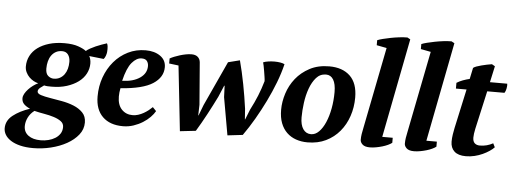

<svg xmlns="http://www.w3.org/2000/svg" viewBox="-116 -918 3469 1296"><g transform="rotate(5 1618.0 -270.0)"><path d="M282 -457Q258 -457 240 -447Q222 -437 210 -420Q198 -403 192 -380Q186 -357 186 -331Q186 -296 203.5 -281.5Q221 -267 241 -267Q265 -267 283 -277Q301 -287 313 -303.5Q325 -320 331 -342Q337 -364 337 -389Q337 -419 323 -438Q309 -457 282 -457ZM190 155Q217 155 242.5 148.5Q268 142 288 129.5Q308 117 320.5 98Q333 79 333 53Q333 29 313.5 14.5Q294 0 264 -9.5Q234 -19 198.5 -25Q163 -31 131 -39Q103 -18 89 11Q75 40 75 69Q75 109 106 132Q137 155 190 155ZM294 -512Q351 -512 387.5 -499Q424 -486 441 -472Q451 -481 468 -490.5Q485 -500 504.5 -508.5Q524 -517 543.5 -524Q563 -531 579 -536Q584 -527 585 -515.5Q586 -504 586 -497Q586 -489 585 -477.5Q584 -466 579 -452Q574 -438 566 -429L467 -440Q472 -432 475.5 -419Q479 -406 479 -390Q479 -354 462 -321.5Q445 -289 412.5 -265Q380 -241 334.5 -226.5Q289 -212 232 -212Q215 -212 204.5 -212.5Q194 -213 181 -216Q176 -212 169.5 -207.5Q163 -203 156.5 -198Q150 -193 145.5 -186.5Q141 -180 141 -172Q141 -157 166 -149Q191 -141 228 -135Q265 -129 309 -121Q353 -113 390 -98Q427 -83 452 -57.5Q477 -32 477 10Q477 56 447.5 93Q418 130 370.5 156.5Q323 183 263.5 197.5Q204 212 143 212Q93 212 55 202.5Q17 193 -8.5 176.5Q-34 160 -46.5 139Q-59 118 -59 95Q-59 43 -14 7.5Q31 -28 100 -51Q74 -62 58.5 -77.5Q43 -93 43 -117Q43 -132 52 -148Q61 -164 75 -179Q89 -194 106 -206.5Q123 -219 140 -227Q125 -230 108.5 -239Q92 -248 78.5 -261.5Q65 -275 56 -293.5Q47 -312 47 -333Q47 -372 64 -405Q81 -438 113 -461.5Q145 -485 190.5 -498.5Q236 -512 294 -512Z M821 -455Q787 -455 755.5 -418Q724 -381 703 -293Q777 -295 822.5 -326Q868 -357 868 -407Q868 -427 857.5 -441Q847 -455 821 -455ZM949 -109Q938 -89 917 -67.5Q896 -46 868 -28.5Q840 -11 806 0.5Q772 12 735 12Q646 12 596.5 -36.5Q547 -85 547 -174Q547 -243 569 -304Q591 -365 630.5 -411.5Q670 -458 724.5 -485Q779 -512 844 -512Q904 -512 943 -484.5Q982 -457 982 -409Q982 -341 914.5 -297Q847 -253 696 -242Q693 -228 691.5 -213.5Q690 -199 690 -186Q690 -129 719 -98.5Q748 -68 793 -68Q812 -68 831 -74Q850 -80 867.5 -90Q885 -100 899.5 -111.5Q914 -123 925 -134Z M1580 -174Q1607 -226 1626.5 -274Q1646 -322 1661 -374Q1661 -385 1658 -403.5Q1655 -422 1652 -441.5Q1649 -461 1645.5 -477.5Q1642 -494 1640 -500Q1654 -506 1675 -509Q1696 -512 1717 -512Q1737 -512 1755.5 -509Q1774 -506 1785 -500Q1770 -438 1745 -373Q1720 -308 1688.5 -243.5Q1657 -179 1621 -117Q1585 -55 1546 0L1443 12L1398 -243L1395 -320H1392L1359 -242Q1330 -183 1296 -119.5Q1262 -56 1228 0L1121 12L1073 -429L1009 -437V-471Q1021 -478 1038.5 -485Q1056 -492 1075.5 -498Q1095 -504 1115.5 -508Q1136 -512 1155 -512Q1182 -512 1197 -498.5Q1212 -485 1214 -463L1237 -177L1235 -105H1237L1265 -178L1404 -480L1483 -500Q1503 -425 1519 -341.5Q1535 -258 1546 -177L1551 -106H1553Z M2071 -455Q2031 -455 2004.5 -425Q1978 -395 1961.5 -349.5Q1945 -304 1938 -251Q1931 -198 1931 -153Q1931 -102 1950.5 -73.5Q1970 -45 2004 -45Q2033 -45 2057.5 -69.5Q2082 -94 2100 -135.5Q2118 -177 2128 -230.5Q2138 -284 2138 -342Q2138 -397 2120.5 -426Q2103 -455 2071 -455ZM1789 -192Q1789 -246 1807 -302.5Q1825 -359 1862 -405.5Q1899 -452 1955.5 -482Q2012 -512 2088 -512Q2178 -512 2229 -463Q2280 -414 2280 -317Q2280 -251 2260 -191.5Q2240 -132 2202 -86.5Q2164 -41 2109.5 -14.5Q2055 12 1985 12Q1943 12 1907 -0.5Q1871 -13 1844.5 -38.5Q1818 -64 1803.5 -102Q1789 -140 1789 -192Z M2462 -669 2394 -682V-716Q2408 -722 2432 -728Q2456 -734 2484 -739.5Q2512 -745 2541.5 -748.5Q2571 -752 2596 -752L2616 -741L2485 -69H2556V-35Q2546 -27 2529 -19Q2512 -11 2491.5 -5Q2471 1 2449 5Q2427 9 2407 9Q2373 9 2357.5 -5.5Q2342 -20 2342 -37Q2342 -57 2345 -76Q2348 -95 2353 -118Z M2761 -669 2693 -682V-716Q2707 -722 2731 -728Q2755 -734 2783 -739.5Q2811 -745 2840.5 -748.5Q2870 -752 2895 -752L2915 -741L2784 -69H2855V-35Q2845 -27 2828 -19Q2811 -11 2790.5 -5Q2770 1 2748 5Q2726 9 2706 9Q2672 9 2656.5 -5.5Q2641 -20 2641 -37Q2641 -57 2644 -76Q2647 -95 2652 -118Z M2952 -476Q2971 -488 2994 -496.5Q3017 -505 3039 -510L3055 -586Q3062 -592 3077 -597.5Q3092 -603 3110 -607.5Q3128 -612 3146.5 -616Q3165 -620 3180 -622L3201 -610L3177 -500H3294Q3295 -496 3295 -490Q3295 -481 3292 -465Q3289 -449 3281 -437H3164L3106 -178Q3102 -159 3100 -144.5Q3098 -130 3098 -118Q3098 -92 3111 -80Q3124 -68 3146 -68Q3171 -68 3193 -74Q3215 -80 3235 -91L3248 -65Q3236 -52 3216 -38.5Q3196 -25 3171 -13.5Q3146 -2 3117 5Q3088 12 3058 12Q3006 12 2980 -12Q2954 -36 2954 -78Q2954 -101 2958 -127Q2962 -153 2966 -171L3024 -437H2952Z"/></g></svg>

Font: PTSerif
Style: Bold Italic
Weight: 700
Italic angle: -12°
Designer: A.Korolkova, O.Umpeleva, V.Yefimov
Foundry: ParaType Ltd
Version: Version 1.000W OFL; ttfautohint (v1.2) -l 8 -r 50 -G 200 -x 